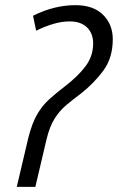

<svg xmlns="http://www.w3.org/2000/svg" viewBox="-20 -724 457 744"><path d="M45 0 90 -191Q104 -246 123.5 -280Q143 -314 170 -338.5Q197 -363 231 -389Q283 -429 312 -468Q341 -507 341 -556Q341 -594 317.5 -617.5Q294 -641 250 -641Q219 -641 187 -631.5Q155 -622 120 -605L108 -663Q150 -684 191 -694Q232 -704 272 -704Q342 -704 379.5 -666.5Q417 -629 417 -572Q417 -500 380.5 -450.5Q344 -401 293 -361Q262 -338 236.5 -316.5Q211 -295 192 -265Q173 -235 161 -187L117 0Z"/></svg>

Font: Ubuntu Sans Condensed
Style: Italic
Weight: 400
Width: 3
Italic angle: -13.5°
Designer: Dalton Maag Ltd
Foundry: Dalton Maag Ltd
Version: Version 1.006; ttfautohint (v1.8.4.7-5d5b)